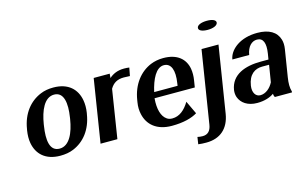

<svg xmlns="http://www.w3.org/2000/svg" viewBox="-109 -1039 2478 1553"><g transform="rotate(-15 1130.0 -262.5)"><path d="M73 -259C67 -220 66 -185 72 -152C89 -58 156 10 281 10C321 10 359 4 392 -10C486 -49 554 -134 574 -259L576 -269C582 -308 582 -343 576 -376C559 -470 492 -538 367 -538C327 -538 291 -532 258 -518C164 -479 95 -394 75 -269ZM214 -257 216 -271C234 -382 276 -481 358 -481C440 -481 453 -384 435 -271L433 -257C415 -144 372 -47 290 -47C206 -47 196 -143 214 -257Z M619 0H760L824 -405C849 -448 884 -469 939 -469C954 -469 976 -467 990 -467L1003 -535C992 -537 973 -538 959 -538C901 -538 861 -517 834 -492L837 -528H703Z M994 -246C988 -211 989 -178 996 -147C1016 -55 1088 10 1215 10C1313 10 1384 -10 1429 -38L1377 -148C1340 -86 1293 -47 1234 -47C1215 -47 1200 -51 1187 -61C1148 -88 1128 -151 1136 -242H1473L1482 -298C1488 -334 1488 -366 1483 -396C1468 -480 1405 -538 1287 -538C1249 -538 1213 -531 1181 -518C1087 -479 1017 -390 997 -265ZM1146 -291C1169 -393 1211 -481 1277 -481C1338 -481 1362 -417 1345 -312L1342 -291Z M1390 150 1381 209C1402 212 1423 213 1449 213C1566 213 1640 146 1659 29L1748 -528H1606L1509 80C1501 129 1477 155 1433 155C1417 155 1404 153 1390 150ZM1622 -702C1618 -679 1649 -665 1695 -665C1741 -665 1776 -679 1780 -702C1783 -724 1754 -738 1707 -738C1660 -738 1625 -724 1622 -702Z M1774 -140C1771 -118 1773 -98 1779 -80C1798 -28 1849 10 1930 10C1992 10 2039 -7 2070 -29C2071 -17 2073 -8 2079 0H2222L2223 -8C2213 -41 2213 -79 2221 -128L2257 -352C2262 -383 2261 -410 2254 -433C2234 -501 2172 -538 2074 -538C2005 -538 1947 -521 1903 -492C1867 -468 1833 -431 1825 -382H1966C1977 -450 2014 -486 2058 -486C2111 -486 2128 -438 2115 -355L2107 -306H2044C1910 -306 1794 -264 1774 -140ZM1915 -139C1929 -230 1982 -264 2043 -264H2101L2078 -123C2055 -78 2015 -44 1970 -44C1931 -44 1906 -82 1915 -139Z"/></g></svg>

Font: Aerodynamic
Style: Obl
Weight: 500
Designer: Google
Version: Version 2.000980; 2014